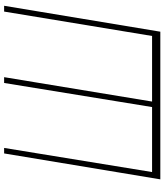

<svg xmlns="http://www.w3.org/2000/svg" viewBox="44 -810 767 894"><g transform="rotate(-90 427.0 -363.5)"><path d="M159.1 -727.3H184.7L72.4 -38.4H375L487.2 -727.3H514.2L400.6 -38.4H706L819.6 -727.3H846.6L725.9 0H38.4Z"/></g></svg>

Font: Inter Thin  BETA
Style: Italic
Weight: 100
Italic angle: -9.39999°
Designer: Rasmus Andersson
Foundry: rsms
Version: Version 3.011;git-f93a4a705